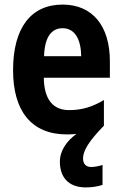

<svg xmlns="http://www.w3.org/2000/svg" viewBox="-20 -576 533 837"><path d="M342 114C342 81 369 37 433 -28V-140C381 -109 336 -96 281 -96C211 -96 172 -143 171 -237H459V-309C459 -462 384 -556 253 -556C116 -556 37 -456 37 -270C37 -93 116 10 272 10C287 10 300 9 313 8C273 37 241 79 241 129C241 195 277 241 354 241C380 241 407 237 427 230V143C417 147 393 152 378 152C356 152 342 140 342 114ZM253 -453C306 -453 333 -405 334 -331H172C175 -419 207 -453 253 -453Z"/></svg>

Font: Noto Sans Sinhala Condensed
Style: Bold
Weight: 700
Width: 3
Designer: Jelle Bosma - Monotype Design Team
Foundry: Monotype Imaging Inc.
Version: Version 2.006